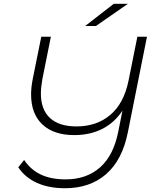

<svg xmlns="http://www.w3.org/2000/svg" viewBox="-20 -895 828 1019"><path d="M760 -700 659 -195Q630 -47 544 28.5Q458 104 325 104Q239 104 176 75.5Q113 47 77 -7L108 -46Q143 6 197 31.5Q251 57 328 57Q439 57 511 -6.5Q583 -70 608 -198L630 -308Q587 -243 522 -210.5Q457 -178 374 -178Q266 -178 205.5 -234Q145 -290 145 -394Q145 -432 154 -477L199 -700H250L205 -476Q197 -431 197 -399Q197 -313 245.5 -268.5Q294 -224 386 -224Q492 -224 564.5 -284.5Q637 -345 662 -466L709 -700ZM584 -875H659L489 -757H432Z"/></svg>

Font: Montserrat Alternates Light
Style: Italic
Weight: 300
Italic angle: -11.3°
Designer: Julieta Ulanovsky
Foundry: Julieta Ulanovsky
Version: Version 7.200